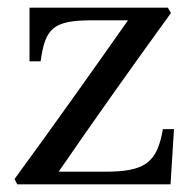

<svg xmlns="http://www.w3.org/2000/svg" viewBox="-20 -481 491 501"><path d="M18 -14 25 0H425L434 -144H405C390 -56 358 -33 254 -33H133C228 -171 326 -309 426 -447L418 -461H57V-321H86C98 -407 118 -428 220 -428H314C217 -290 119 -152 18 -14Z"/></svg>

Font: erewhon
Style: Regular
Weight: 400
Version: Version 1.0.0